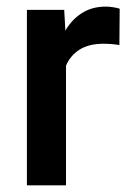

<svg xmlns="http://www.w3.org/2000/svg" viewBox="-20 -558 394 578"><path d="M340.3 -531.7 339.4 -422.4Q315.9 -426.3 291.5 -426.3Q247.6 -426.3 219.7 -408.7Q191.9 -391.1 178.7 -360.4V0H61V-528.3H173.3L176.8 -465.8Q196.3 -499.5 226.8 -518.8Q257.3 -538.1 298.3 -538.1Q309.1 -538.1 321.5 -536.1Q334 -534.2 340.3 -531.7Z"/></svg>

Font: Vazirmatn RD UI FD Medium
Style: Regular
Weight: 500
Designer: Saber Rastikerdar
Foundry: Saber Rastikerdar
Version: Version 33.003